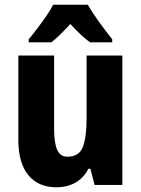

<svg xmlns="http://www.w3.org/2000/svg" viewBox="-20 -786 599 816"><path d="M500 -550V0H382L364 -69H356Q335 -29 300 -9.5Q265 10 220 10Q143 10 100.5 -41.5Q58 -93 58 -191V-550H210V-237Q210 -179 223 -149.5Q236 -120 266 -120Q317 -120 332.5 -162.5Q348 -205 348 -282V-550ZM353 -766Q372 -733 400.5 -693.5Q429 -654 457 -619V-606H363Q343 -620 322.5 -639.5Q302 -659 279 -684Q256 -659 235.5 -639Q215 -619 198 -606H102V-619Q118 -638 138.5 -665Q159 -692 177.5 -719Q196 -746 206 -766Z"/></svg>

Font: Noto Sans Armenian Condensed ExtraBold
Style: Regular
Weight: 800
Width: 3
Designer: Monotype Design Team
Foundry: Monotype Imaging Inc.
Version: Version 2.008; ttfautohint (v1.8.4.7-5d5b)